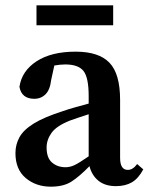

<svg xmlns="http://www.w3.org/2000/svg" viewBox="-20 -687 560 721"><path d="M415 12Q375 12 350 -8Q325 -28 316 -63Q279 -25 249 -5.5Q219 14 171 14Q115 14 76.5 -18.5Q38 -51 38 -112Q38 -144 53 -171.5Q68 -199 106.5 -223Q145 -247 217 -270Q237 -277 262 -284Q287 -291 313 -298V-326Q313 -396 293.5 -420.5Q274 -445 225 -445Q216 -445 205.5 -444Q195 -443 184 -441L172 -386Q168 -350 151 -333Q134 -316 109 -316Q61 -316 53 -361Q62 -421 117.5 -457Q173 -493 264 -493Q351 -493 391 -451.5Q431 -410 431 -312V-94Q431 -49 460 -49Q479 -49 495 -71L518 -51Q500 -17 475.5 -2.5Q451 12 415 12ZM155 -133Q155 -94 175.5 -76.5Q196 -59 226 -59Q243 -59 260 -67Q277 -75 313 -100V-258Q292 -251 273.5 -245Q255 -239 242 -234Q192 -214 173.5 -188Q155 -162 155 -133ZM117 -592V-667H405V-592Z"/></svg>

Font: Source Serif Pro SemiBold
Style: Regular
Weight: 600
Designer: Frank Grießhammer
Foundry: Adobe Systems Incorporated
Version: Version 3.001;hotconv 1.0.111;makeotfexe 2.5.65597